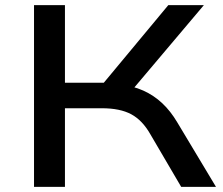

<svg xmlns="http://www.w3.org/2000/svg" viewBox="-20 -725 867 745"><path d="M112 0V-705H232V-404H399L367 -385L633 -705H771L483 -364L438 -399Q495 -392 536 -373.5Q577 -355 609.5 -324.5Q642 -294 668 -250L818 0H683L564 -203Q533 -258 489.5 -281.5Q446 -305 375 -305H232V0Z"/></svg>

Font: Nunito Sans 10pt Expanded SemiBold
Style: Regular
Weight: 600
Width: 7
Designer: Vernon Adams
Foundry: Vernon Adams
Version: Version 3.101;gftools[0.9.27]